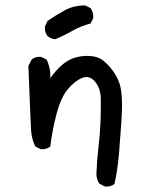

<svg xmlns="http://www.w3.org/2000/svg" viewBox="-20 -553 540 703"><path d="M364.3 129.9 344.7 120.1Q333 104.5 333 83Q335 32.2 340.8 -17.1Q346.7 -66.4 348.1 -109.4Q349.6 -152.3 349.1 -190.9Q348.6 -229.5 328.1 -253.9Q307.6 -278.3 280.8 -267.6Q253.9 -256.8 228.5 -226.6Q203.1 -196.3 187.5 -137.7Q171.9 -79.1 164.1 -16.6Q150.4 -4.9 128.9 -6.8L109.4 -16.6Q95.7 -43.9 93.8 -76.2Q91.8 -108.4 84 -311.5L95.7 -335Q109.4 -346.7 130.9 -344.7L150.4 -335Q166 -303.7 164.1 -266.6Q181.6 -292 204.1 -312.5Q226.6 -333 252.4 -341.3Q278.3 -349.6 307.6 -348.1Q336.9 -346.7 355.5 -333Q374 -319.3 391.6 -295.9Q409.2 -272.5 417 -249Q424.8 -225.6 426.3 -189.9Q427.7 -154.3 424.3 -104.5Q420.9 -54.7 416 5.4Q411.1 65.4 399.4 120.1Q385.7 131.8 364.3 129.9ZM181.6 -409.2Q166 -411.1 154.3 -420.9Q142.6 -434.6 144.5 -456.1L154.3 -476.6Q185.5 -498 217.8 -515.6Q250 -533.2 292 -533.2L311.5 -523.4Q323.2 -507.8 321.3 -486.3L311.5 -466.8Q276.4 -458 245.6 -440.4Q214.8 -422.9 181.6 -409.2Z"/></svg>

Font: NaikaiFont
Style: Regular
Weight: 400
Version: Version 1.67